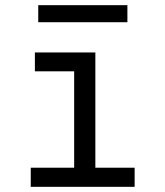

<svg xmlns="http://www.w3.org/2000/svg" viewBox="-20 -723 640 743"><path d="M99 0V-74H267V-447H115V-520H349V-74H501V0ZM128 -637V-703H473V-637Z"/></svg>

Font: Iosevka HT Extended
Style: Regular
Weight: 400
Width: 7
Monospace: yes
Designer: Belleve Invis
Foundry: Belleve Invis
Version: Version 32.3.0; ttfautohint (v1.8.4)